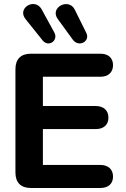

<svg xmlns="http://www.w3.org/2000/svg" viewBox="-20 -938 627 958"><path d="M134 0H481C519 0 544 -20 544 -57C544 -94 519 -115 481 -115H194V-294H458C496 -294 521 -314 521 -351C521 -388 496 -409 458 -409H194V-555H481C519 -555 544 -576 544 -613C544 -650 519 -670 481 -670H134C84 -670 57 -643 57 -593V-77C57 -27 84 0 134 0ZM269 -842 344 -739C374 -700 431 -732 411 -773L353 -890C323 -951 225 -900 269 -842ZM108 -842 193 -736C222 -700 273 -736 251 -776L188 -891C155 -952 62 -898 108 -842Z"/></svg>

Font: SN Pro
Style: Bold
Weight: 700
Designer: Tobias Whetton
Foundry: Supernotes
Version: Version 1.003;Glyphs 3.3 (3324)